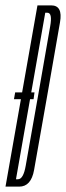

<svg xmlns="http://www.w3.org/2000/svg" viewBox="-30 -695 245 715"><path d="M22 -325.5H95L98.5 -351H26.5ZM-9.5 0H41.5Q86 0 97 -62.5Q108 -125 145.5 -337Q182.5 -549.5 193.5 -612.2Q204.5 -675 160.5 -675H109.5ZM29.5 -27.5 138.5 -647.5H146.5Q166 -647.5 156.8 -596.8Q147.5 -546 111.5 -337Q74.5 -128.5 65.8 -78Q57 -27.5 37 -27.5Z"/></svg>

Font: Anybody UltraCondensed ExtraLight
Style: Italic
Weight: 250
Width: 1
Italic angle: -10°
Version: Version 1.113;gftools[0.9.25]